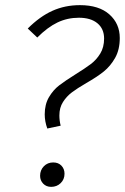

<svg xmlns="http://www.w3.org/2000/svg" viewBox="-20 -716 486 747"><path d="M446 -568Q446 -523 428 -491Q410 -459 384 -438Q358 -417 316 -393Q280 -372 259.5 -356.5Q239 -341 225 -319Q211 -297 211 -267Q211 -247 216 -227L164 -216Q154 -244 154 -271Q154 -310 170.5 -338Q187 -366 210.5 -384Q234 -402 274 -427Q311 -450 333 -466.5Q355 -483 370 -507.5Q385 -532 385 -566Q385 -604 359 -625.5Q333 -647 287 -647Q242 -647 203.5 -628.5Q165 -610 125 -570L88 -605Q135 -652 184 -674Q233 -696 291 -696Q365 -696 405.5 -660Q446 -624 446 -568ZM136 -32Q136 -54 150.5 -69Q165 -84 187 -84Q207 -84 219 -71.5Q231 -59 231 -40Q231 -18 216 -3.5Q201 11 179 11Q160 11 148 -1.5Q136 -14 136 -32Z"/></svg>

Font: FiraGO Light
Style: Italic
Weight: 300
Italic angle: -8°
Designer: bBox Type GmbH
Foundry: bBox Type GmbH
Version: Version 1.001